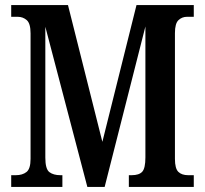

<svg xmlns="http://www.w3.org/2000/svg" viewBox="-20 -734 806 754"><path d="M24 0V-46H42Q68 -46 84 -58.5Q100 -71 100 -110V-603Q100 -642 85 -655Q70 -668 50 -668H24V-714H247L382 -177L516 -714H741V-668H714Q695 -668 681 -655Q667 -642 667 -604V-110Q667 -72 680.5 -59Q694 -46 719 -46H741V0H486V-46H497Q526 -46 538.5 -59.5Q551 -73 551 -116V-630L391 0H323L158 -629V-115Q158 -70 174 -58Q190 -46 217 -46H225V0Z"/></svg>

Font: Noto Serif Devanagari ExtraCondensed SemiBold
Style: Regular
Weight: 600
Width: 2
Designer: Universal Thirst, Indian Type Foundry and the Monotype Design Team
Foundry: Monotype Imaging Inc.
Version: Version 2.004; ttfautohint (v1.8.4.7-5d5b)